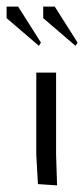

<svg xmlns="http://www.w3.org/2000/svg" viewBox="-60 -560 255 582"><path d="M50 -340H110V-92L113 2L55 -2L50 -90ZM169 -421 71 -505V-540H106L175 -431ZM58 -421 -40 -505V-540H-5L64 -431Z"/></svg>

Font: Glametrix
Style: Regular
Weight: 500
Designer: gluk
Foundry: gluk
Version: Version 0.40